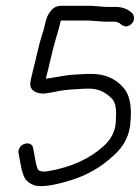

<svg xmlns="http://www.w3.org/2000/svg" viewBox="-20 -662 484 665"><path d="M296 -642H193C180 -642 168 -638 159 -628C150 -618 145 -608 142 -600C139 -592 137 -583 135 -574C133 -565 130 -554 125 -539C120 -524 115 -505 109 -479C103 -453 98 -432 93 -413C88 -394 86 -382 85 -376C83 -359 91 -347 109 -341C120 -338 130 -337 141 -339C152 -341 162 -342 171 -344C180 -346 189 -348 197 -349C205 -350 215 -351 226 -352C237 -353 248 -353 259 -354C270 -355 280 -355 289 -355C319 -355 344 -344 366 -322C377 -312 383 -293 382 -265C382 -257 381 -248 381 -238C379 -208 366 -181 340 -157C291 -112 227 -83 146 -69C130 -66 119 -68 112 -74C109 -79 105 -91 102 -110L95 -148C94 -155 91 -160 85 -163C79 -166 73 -166 66 -164C59 -162 53 -158 49 -152C45 -146 43 -139 44 -133L51 -95C56 -66 63 -46 72 -37C81 -28 91 -22 103 -19C128 -14 167 -20 223 -37C279 -54 329 -82 372 -122C411 -156 430 -196 432 -242C437 -297 428 -336 407 -359C380 -390 343 -406 297 -406C286 -406 275 -406 264 -405C253 -404 242 -404 229 -403C216 -402 204 -400 192 -398C180 -396 168 -394 157 -392C146 -390 140 -390 139 -389C140 -396 142 -403 144 -410C146 -417 148 -426 150 -435C157 -467 166 -503 177 -540C180 -550 183 -560 186 -572C189 -584 190 -590 191 -591H287L340 -587H377C382 -587 388 -585 394 -582C409 -567 423 -567 436 -580C441 -585 444 -591 444 -598C444 -605 443 -611 438 -616C423 -631 403 -638 381 -638H347Z"/></svg>

Font: AppleStorm
Style: Ita
Weight: 400
Foundry: Cannot Into Space Fonts
Version: Version 1.01